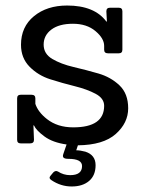

<svg xmlns="http://www.w3.org/2000/svg" viewBox="-20 -519 526 695"><path d="M166 133Q155 126 163 117L173 105Q181 97 190 102Q210 115 234 115Q277 115 277 82Q277 56 228 56Q215 56 210.5 52Q206 48 209 39L221 4Q171 -3 141 -25Q111 -47 103 -65H101Q103 -16 103 -13Q103 0 89 0H55Q42 0 42 -13V-163Q42 -176 55 -176H94Q108 -176 108 -163V-143Q118 -113 150 -88Q188 -58 245 -58Q357 -58 357 -136Q357 -163 326 -179.5Q295 -196 250.5 -207Q206 -218 162 -232Q118 -246 87 -277.5Q56 -309 56 -357Q56 -422 103 -460.5Q150 -499 223 -499Q322 -499 365 -441H367Q365 -477 365 -478Q365 -491 378 -491H410Q423 -491 423 -478V-339Q423 -326 410 -326H371Q357 -326 357 -339V-353Q357 -380 325.5 -406.5Q294 -433 244 -433Q194 -433 166 -412Q138 -391 138 -357.5Q138 -324 169.5 -305.5Q201 -287 246 -276.5Q291 -266 336 -253Q381 -240 412.5 -210Q444 -180 444 -127Q444 -74 399 -34Q354 6 262 7L256 25Q270 25 289 30Q326 42 326 79Q326 116 302.5 136Q279 156 239.5 156Q200 156 166 133Z"/></svg>

Font: Sanchez
Style: Regular
Weight: 400
Designer: Daniel Hernández
Foundry: LatinoType
Version: Version 1.001